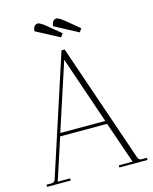

<svg xmlns="http://www.w3.org/2000/svg" viewBox="-118 -866 752 944"><g transform="rotate(-15 258.5 -394.0)"><path d="M260 -692 141 -755Q141 -769 148 -778.5Q155 -788 166 -788Q177 -788 208 -763L272 -710ZM355 -692 236 -755Q236 -769 243 -778.5Q250 -788 261 -788Q272 -788 303 -763L367 -710ZM3 0V-11H29Q43 -11 48 -25L245 -630H261L468 -25Q473 -11 487 -11H514V0H371V-11H441L368 -223H129L60 -11H123V0ZM134 -239H363L246 -582Z"/></g></svg>

Font: Arapey Thin-Display
Style: Regular
Weight: 100
Designer: Eduardo Rodriguez Tunni
Foundry: Eduardo Rodriguez Tunni
Version: Version 4.000